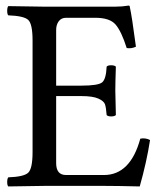

<svg xmlns="http://www.w3.org/2000/svg" viewBox="-20 -669 589 691"><path d="M272.9 -360.8Q334 -360.8 347.9 -372.8Q361.8 -384.8 363.8 -429.2Q367.7 -434.1 379.9 -434.1Q392.1 -434.1 397 -429.2Q395 -369.1 395 -342.8Q395 -324.7 397 -254.9Q392.1 -250 380.1 -250Q368.2 -250 363.8 -254.9Q361.8 -281.7 357.9 -293.5Q354 -305.2 334 -314.2Q314 -323.2 272.9 -323.2H182.1V-82Q182.1 -39.1 217.8 -39.1H354Q449.2 -39.1 484.9 -169.9Q502.9 -173.8 520 -165Q507.8 -85.9 482.9 2Q402.8 0 355 0H140.1Q59.1 1 9.8 2Q5.9 -2 5.9 -13.9Q5.9 -25.9 9.8 -30.8Q65.9 -32.7 81.5 -47.4Q97.2 -62 97.2 -122.1V-522.9Q97.2 -583 81.5 -597.4Q65.9 -611.8 9.8 -613.8Q5.9 -617.7 5.9 -629.9Q5.9 -642.1 9.8 -647L139.2 -645H394Q419.9 -645 442.9 -648.9Q446.8 -648.9 446.8 -646Q454.6 -611.8 469.2 -501Q453.1 -493.2 436 -496.1Q417 -556.2 396 -580.6Q375 -605 323.2 -605H217.8Q200.7 -605 191.4 -592.5Q182.1 -580.1 182.1 -561V-360.8Z"/></svg>

Font: Linux Libertine Capitals
Style: Small Caps
Weight: 400
Designer: Philipp H. Poll
Foundry: Philipp H. Poll
Version: Version 5.1.3